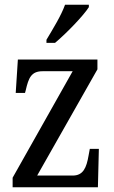

<svg xmlns="http://www.w3.org/2000/svg" viewBox="-20 -786 479 806"><path d="M175 -619V-606H211C260 -647 331 -721 353 -756V-766H253C237 -721 203 -666 175 -619ZM33 0H391L395 -161H357L352 -134C343 -81 329 -49 285 -49H136L389 -495V-536H55L46 -396H85L88 -407C100 -459 111 -487 159 -487H285L33 -40Z"/></svg>

Font: Noto Serif Bengali Condensed
Style: Regular
Weight: 400
Width: 3
Designer: Juan Bruce, Universal Thirst, Indian Type Foundry and the Monotype Design Team.
Foundry: Monotype Imaging Inc.
Version: Version 2.003